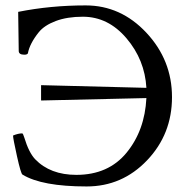

<svg xmlns="http://www.w3.org/2000/svg" viewBox="-20 -670 686 696"><path d="M60.5 -186.5Q63.5 -186.5 68.4 -170.4Q84.5 -117.2 107.4 -92.8Q162.1 -36.1 256.8 -36.1Q373 -36.1 439 -116.7Q504.9 -197.3 510.7 -314.5L128.9 -305.7V-361.3L510.7 -351.6Q504.9 -453.1 438.5 -531.2Q372.1 -609.4 280.3 -609.4Q223.6 -609.4 182.1 -593.8Q140.6 -578.1 120.6 -553.2Q87.4 -511.7 81.1 -476.6Q78.1 -471.7 68.4 -471.7Q47.9 -471.7 47.9 -485.4L45.9 -627Q163.1 -650.4 290.5 -650.4Q418 -650.4 510.7 -551.3Q603.5 -452.1 603.5 -317.9Q603.5 -183.6 513.2 -88.9Q422.9 5.9 293.9 5.9Q131.8 5.9 61.5 -37.1Q55.7 -40 41.5 -104Q27.3 -168 27.3 -178.7Q45.9 -186.5 60.5 -186.5Z"/></svg>

Font: CrimsonText-Roman
Style: Roman
Weight: 400
Version: Version 0.13